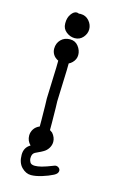

<svg xmlns="http://www.w3.org/2000/svg" viewBox="-124 -742 594 924"><g transform="rotate(15 173.0 -280.5)"><path d="M218 -624Q218 -602 202 -583.5Q186 -565 161 -565Q138 -565 118.5 -580.5Q99 -596 99 -621V-625Q99 -651 112 -669Q125 -687 139 -687Q145 -687 151 -684Q152 -685 159 -685Q185 -685 201.5 -666Q218 -647 218 -624ZM255 71Q255 85 236 95Q213 107 182 116.5Q151 126 128 126Q103 126 81.5 104.5Q60 83 60 43Q60 6 90 -11Q71 -30 71 -56Q71 -73 80.5 -88Q90 -103 109 -111V-142Q109 -190 108 -216.5Q107 -243 107 -250L111 -364Q112 -386 112.5 -404.5Q113 -423 113 -440Q96 -448 87.5 -461.5Q79 -475 79 -491Q79 -518 96.5 -536Q114 -554 142 -554Q168 -554 183.5 -534Q199 -514 199 -491Q199 -469 182 -452Q174 -444 165 -440Q165 -423 164.5 -404Q164 -385 163 -363L159 -250Q159 -243 160 -217Q161 -191 161 -143V-107L174 -98Q191 -78 191 -56Q191 -39 181.5 -24Q172 -9 157 -1Q145 6 135.5 10Q126 14 119 18Q112 22 108.5 29Q105 36 105 49Q105 57 110.5 67.5Q116 78 135 78Q149 78 168.5 73Q188 68 226 53Q236 49 245.5 55Q255 61 255 71Z"/></g></svg>

Font: Nelagoney
Style: Regular
Weight: 400
Designer: Kanati
Foundry: Kanati and Michael Everson
Version: Version 2.000